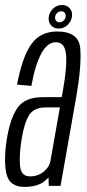

<svg xmlns="http://www.w3.org/2000/svg" viewBox="-23 -726 341 750"><path d="M167.5 0 166.5 -33Q161.5 -27 155 -21.5Q126.5 4 72.5 4Q15 4 2.8 -44.8Q-9.5 -93.5 3 -178.5Q16 -262 44.8 -304.2Q73.5 -346.5 145 -346.5H218L222.5 -370.5Q239.5 -466 235 -513.5Q230.5 -561 195 -561Q131 -561 99.5 -390.5L43.5 -395.5Q64.5 -505.5 99.8 -554.2Q135 -603 200.5 -603Q286 -603 290.8 -534.8Q295.5 -466.5 275 -348.5L213.5 0ZM174 -97 211 -306.5H156.5Q109 -306.5 90 -275Q71 -243.5 61 -180Q51.5 -120 55.2 -78.5Q59 -37 94 -37Q125 -37 147.5 -55.2Q170 -73.5 174 -97.5ZM206.5 -614.5Q187 -614.5 175.8 -627.8Q164.5 -641 167.5 -661Q170.5 -679.5 185 -693Q199.5 -706.5 219.5 -706.5Q239 -706.5 250 -693Q261 -679.5 258 -661Q255 -641.5 240.5 -628Q226 -614.5 206.5 -614.5ZM209.5 -639Q218 -639 225 -645.2Q232 -651.5 233.5 -661Q234.5 -670 229.8 -676Q225 -682 216.5 -682Q208 -682 200.8 -676Q193.5 -670 192.5 -661Q191 -651.5 195.8 -645.2Q200.5 -639 209.5 -639Z"/></svg>

Font: Anybody Condensed Light
Style: Italic
Weight: 300
Width: 3
Italic angle: -10°
Designer: Tyler Finck
Foundry: Etcetera Type Company
Version: Version 1.010; ttfautohint (v1.8.3) -l 8 -r 50 -G 200 -x 14 